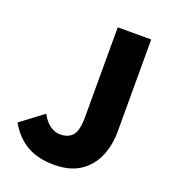

<svg xmlns="http://www.w3.org/2000/svg" viewBox="-138 -848 862 965"><g transform="rotate(20 293.0 -365.5)"><path d="M261 14Q174 14 115 -20Q56 -54 16 -123L137 -214Q157 -176 183.5 -158Q210 -140 237 -140Q281 -140 303.5 -166.5Q326 -193 326 -266V-745H505V-252Q505 -179 479 -118.5Q453 -58 399 -22Q345 14 261 14Z"/></g></svg>

Font: Noto Sans TC Thin Black
Style: Regular
Weight: 900
Version: Version 2.004-H2;hotconv 1.0.118;makeotfexe 2.5.65603